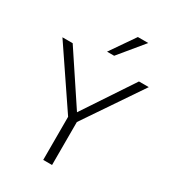

<svg xmlns="http://www.w3.org/2000/svg" viewBox="-226 -1052 1048 1169"><g transform="rotate(30 298.5 -468.0)"><path d="M267 0H329V-302L602 -705H533L300 -354L67 -705H-5L267 -303ZM274 -765H324L465 -936H392Z"/></g></svg>

Font: Poppy and Pepper Light
Style: Regular
Weight: 300
Designer: Thy Ha
Foundry: Thy Ha
Version: Version 0.001;Glyphs 3.2 (3227)